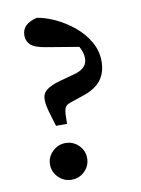

<svg xmlns="http://www.w3.org/2000/svg" viewBox="-80 -735 592 805"><g transform="rotate(-10 216.0 -333.0)"><path d="M160 14Q128 14 104.5 -9Q81 -32 81 -64Q81 -96 104.5 -119Q128 -142 160 -142Q193 -142 216 -119Q239 -96 239 -64Q239 -32 216 -9Q193 14 160 14ZM369 -454Q369 -405 344 -373Q319 -341 265 -324L227 -311Q199 -303 191.5 -294.5Q184 -286 182 -263L181 -220H134L122 -260Q113 -289 109.5 -306Q106 -323 106 -336Q106 -361 124 -376Q142 -391 185 -403L251 -421Q303 -436 303 -478Q303 -491 299 -503.5Q295 -516 288 -529L150 -552Q101 -560 85 -576.5Q69 -593 69 -615Q69 -641 85 -656.5Q101 -672 133 -680Q171 -674 212 -654.5Q253 -635 289 -605Q325 -575 347 -536.5Q369 -498 369 -454Z"/></g></svg>

Font: Source Serif Pro Semibold
Style: Regular
Weight: 600
Designer: Frank Grießhammer
Foundry: Adobe Systems Incorporated
Version: Version 3.000;hotconv 1.0.109;makeotfexe 2.5.65596